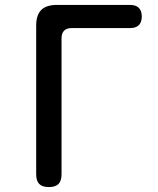

<svg xmlns="http://www.w3.org/2000/svg" viewBox="-20 -750 640 780"><path d="M178 10Q152 10 139.5 -2.5Q127 -15 127 -42V-646Q127 -689 147.5 -709.5Q168 -730 211 -730H509Q532 -730 544 -718Q556 -706 556 -683Q556 -660 544 -648Q532 -636 509 -636H272Q251 -636 240.5 -625.5Q230 -615 230 -594V-42Q230 -15 217.5 -2.5Q205 10 178 10Z"/></svg>

Font: Maple Mono NL Medium
Style: Regular
Weight: 500
Monospace: yes
Designer: subframe7536
Version: Version 7.000